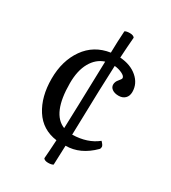

<svg xmlns="http://www.w3.org/2000/svg" viewBox="-181 -707 821 922"><g transform="rotate(30 230.0 -246.0)"><path d="M262 116Q253 122 234 122Q215 122 208 112Q211 78 215 8Q133 -3 90 -70Q47 -137 47 -236.5Q47 -336 95.5 -405Q144 -474 231 -487Q232 -548 236 -608Q244 -614 263.5 -614Q283 -614 290 -604Q285 -544 282 -489Q341 -485 378 -453Q415 -421 415 -375Q415 -352 401.5 -339Q388 -326 366 -326Q344 -326 330.5 -335.5Q317 -345 317 -360.5Q317 -376 329 -389.5Q341 -403 341 -409Q341 -420 321.5 -429.5Q302 -439 279 -441Q274 -347 267 -53Q351 -55 404 -98Q420 -82 420 -73Q420 -64 415 -59Q347 9 266 9ZM134 -262Q134 -94 218 -61Q221 -139 229 -436Q185 -422 159.5 -377Q134 -332 134 -262Z"/></g></svg>

Font: Esteban
Style: Regular
Weight: 400
Designer: Angelica Diaz Rivera
Foundry: Angelica Diaz Rivera
Version: Version 1.002